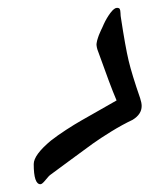

<svg xmlns="http://www.w3.org/2000/svg" viewBox="-20 -561 382 489"><path d="M277.8 -541Q283.2 -541 284.9 -538.3Q286.6 -535.6 286.9 -527.6Q287.1 -519.5 288.1 -515.1Q299.3 -441.4 307.6 -406.5Q315.9 -371.6 336.9 -311Q340.8 -299.3 340.8 -291Q340.8 -270 317.9 -255.9Q292 -243.7 263.4 -226.1Q234.9 -208.5 215.8 -194.8Q196.8 -181.2 161.9 -155.3Q127 -129.4 108.9 -116.2Q104.5 -113.3 95.9 -102.5Q87.4 -91.8 83 -91.8Q65.9 -91.8 65.9 -143.1Q65.9 -166.5 109.9 -203.1Q125.5 -215.3 147.9 -230Q170.4 -244.6 186.8 -253.9Q203.1 -263.2 234.1 -280.8Q265.1 -298.3 276.9 -305.2Q267.6 -327.1 257.3 -354.7Q247.1 -382.3 238.8 -405.5Q230.5 -428.7 228 -435.1Q227.1 -437.5 226.6 -440.7Q226.1 -443.8 225.8 -446.3Q225.6 -448.7 226.3 -452.4Q227.1 -456.1 227.5 -458.3Q228 -460.4 229.5 -464.8Q231 -469.2 231.7 -471.2Q232.4 -473.1 234.6 -478Q236.8 -482.9 237.5 -484.6Q238.3 -486.3 241 -491.9Q243.7 -497.6 244.1 -499Q251.5 -515.1 261.2 -528.1Q271 -541 277.8 -541Z"/></svg>

Font: Yellowtail
Style: Regular
Weight: 400
Designer: Astigmatic (AOETI)
Foundry: Astigmatic (AOETI)
Version: Version 1.000